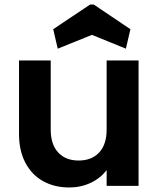

<svg xmlns="http://www.w3.org/2000/svg" viewBox="-20 -821 701 848"><path d="M235 -606 215 -692 378 -801H394L556 -692L536 -606L386 -667ZM592 -554V0H451V-70Q424 -34 380.5 -13.5Q337 7 286 7Q221 7 171 -20.5Q121 -48 92.5 -101.5Q64 -155 64 -229V-554H204V-249Q204 -183 237 -147.5Q270 -112 327 -112Q385 -112 418 -147.5Q451 -183 451 -249V-554Z"/></svg>

Font: Fz Poppins SemBd
Style: Regular
Weight: 600
Designer: Ninad Kale (Devanagari), Jonny Pinhorn (Latin)
Foundry: Indian Type Foundry
Version: Vit hóa bi Vntype.Com & FontZin.Com